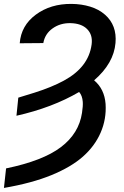

<svg xmlns="http://www.w3.org/2000/svg" viewBox="-21 -740 629 974"><path d="M71.8 -244.6 154.3 -270Q241.2 -297.4 303.2 -331.1Q365.2 -364.7 400.6 -410.4Q436 -456.1 443.8 -514.6Q450.2 -563 421.1 -592.3Q392.1 -621.6 335.9 -622.6Q284.7 -623.5 245.8 -595.9Q207 -568.4 198.7 -521.5L79.1 -520.5Q85.9 -610.4 160.9 -665.8Q235.8 -721.2 342.3 -720.2Q392.6 -719.7 436.5 -706.3Q480.5 -692.9 511.7 -665.5Q572.8 -611.8 564.9 -522Q556.2 -418.9 456.5 -332.5Q508.8 -288.6 514.6 -212.9Q519.5 -136.2 489.7 -67.6Q460 1 399.9 54.2Q339.8 107.4 240.5 148.2Q141.1 189 -1 213.4L9.8 114.3Q196.8 75.7 288.1 6.3Q379.4 -63 395 -167.5Q400.4 -202.6 398.9 -223.1Q396.5 -255.4 380.4 -273.4Q244.6 -193.8 62.5 -152.8Z"/></svg>

Font: Roboto Medium
Style: Italic
Weight: 500
Italic angle: -12°
Designer: Google
Version: Version 2.134; 2016